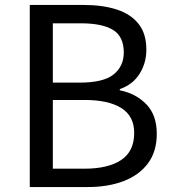

<svg xmlns="http://www.w3.org/2000/svg" viewBox="-20 -754 697 774"><path d="M100 0V-734H318Q393 -734 449.5 -716Q506 -698 538 -658.5Q570 -619 570 -554Q570 -499 542 -455.5Q514 -412 463 -395V-390Q528 -377 570 -333.5Q612 -290 612 -215Q612 -143 576.5 -95.5Q541 -48 478.5 -24Q416 0 334 0ZM193 -421H302Q397 -421 438 -454Q479 -487 479 -542Q479 -607 435.5 -633.5Q392 -660 306 -660H193ZM193 -74H321Q416 -74 468.5 -109Q521 -144 521 -218Q521 -286 469 -318.5Q417 -351 321 -351H193Z"/></svg>

Font: Chiron Sans HK TT
Style: Regular
Weight: 400
Designer: Ryoko NISHIZUKA 西塚涼子 (kana, bopomofo & ideographs); Paul D. Hunt (Latin, Greek & Cyrillic); Sandoll Communications 산돌커뮤니
Foundry: Adobe
Version: Version 2.022;hotconv 1.0.109;makeotfexe 2.5.65596